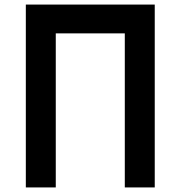

<svg xmlns="http://www.w3.org/2000/svg" viewBox="-20 -820 790 840"><path d="M93 -800H657V0H526V-674H224V0H93Z"/></svg>

Font: Martian Mono SemiExpanded Medium
Style: Regular
Weight: 500
Width: 6
Designer: Roman Shamin
Foundry: Evil Martians
Version: Version 1.000